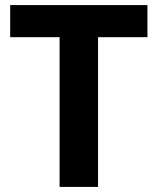

<svg xmlns="http://www.w3.org/2000/svg" viewBox="-20 -734 619 754"><path d="M365 0H214V-588H20V-714H559V-588H365Z"/></svg>

Font: Noto Sans Sinhala UI
Style: Bold
Weight: 700
Designer: Jelle Bosma - Monotype Design Team
Foundry: Monotype Imaging Inc.
Version: Version 2.006; ttfautohint (v1.8.4.7-5d5b)